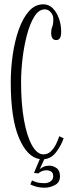

<svg xmlns="http://www.w3.org/2000/svg" viewBox="-20 -731 334 893"><path d="M189 142Q164 142 146.2 136.5Q128.5 131 121 126.5L129 108Q134 111.5 149.2 116.2Q164.5 121 186 121Q203 121 215.2 112.5Q227.5 104 227.5 89Q227.5 72.5 217.8 66.8Q208 61 196 61Q175 61 158 75.5L138 73.5L165 9Q106 0 68 -90.2Q30 -180.5 30 -349Q30 -412 39.2 -476Q48.5 -540 67.2 -593.2Q86 -646.5 114.5 -678.8Q143 -711 181.5 -711Q207.5 -711 226 -692Q244.5 -673 254.5 -644Q264.5 -615 264.5 -584.5Q264.5 -562.5 258.5 -553.5Q252.5 -544.5 241.5 -544.5Q218 -544.5 218 -578.5Q218 -594.5 223 -606.2Q228 -618 228 -642Q228 -660.5 216.2 -674Q204.5 -687.5 188.5 -687.5Q161 -687.5 140.2 -654.8Q119.5 -622 105.8 -570.2Q92 -518.5 85 -460Q78 -401.5 78 -350Q78 -249 91.5 -173.2Q105 -97.5 128.8 -55.2Q152.5 -13 182.5 -13Q202 -13 216.8 -27.2Q231.5 -41.5 241 -61.2Q250.5 -81 255.5 -97.5L276 -88Q264 -53.5 241.5 -23.8Q219 6 186 9.5L164.5 56.5Q169.5 50.5 182 45Q194.5 39.5 208.5 39.5Q227.5 39.5 243.2 51Q259 62.5 259 89Q259 117.5 235.2 129.8Q211.5 142 189 142Z"/></svg>

Font: Imbue 50pt ExtraLight
Style: Regular
Weight: 200
Designer: Tyler Finck
Foundry: Etcetera Type Company
Version: Version 1.102; ttfautohint (v1.8.3)